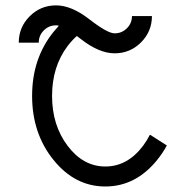

<svg xmlns="http://www.w3.org/2000/svg" viewBox="-20 -674 675 704"><path d="M366.2 9.8Q254.9 9.8 176.3 -87.4Q97.7 -184.6 97.7 -322.3Q97.7 -460 176.3 -557.1Q186 -568.8 195.8 -579.6Q189.9 -581.1 185.5 -581.1Q159.2 -581.1 140.6 -562.5Q122.1 -543.9 122.1 -517.6H48.8Q48.8 -574.2 88.9 -614.3Q128.9 -654.3 185.5 -654.3Q242.2 -654.3 308.1 -603Q374 -551.8 400.4 -551.8Q426.8 -551.8 445.3 -570.3Q463.9 -588.9 463.9 -615.2H537.1Q537.1 -558.6 497.1 -518.6Q457 -478.5 400.4 -478.5Q343.8 -478.5 277.8 -529.8L261.7 -542Q244.1 -526.4 228 -505.4Q170.9 -429.7 170.9 -322.3Q170.9 -214.8 228 -139.2Q285.2 -63.5 366.2 -63.5Q447.3 -63.5 504.4 -139.2Q519 -158.7 529.8 -180.2L591.8 -140.6Q576.7 -112.8 556.2 -87.4Q477.5 9.8 366.2 9.8Z"/></svg>

Font: Catrinity
Style: Regular
Weight: 400
Designer: Alexander Lange
Foundry: High-Logic / Made with FontCreator
Version: Version 2.090;May 20, 2024;FontCreator 15.0.0.2974 64-bit